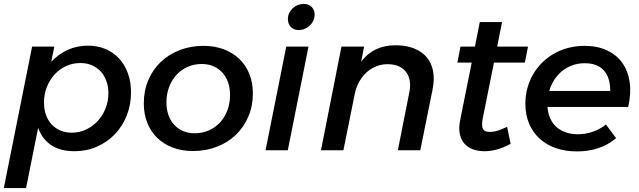

<svg xmlns="http://www.w3.org/2000/svg" viewBox="-24 -770 3274 984"><path d="M426.5 -536Q476 -536 516.8 -518.8Q557.5 -501.5 586.5 -470Q615.5 -438.5 631.5 -394.5Q647.5 -350.5 647.5 -297Q647.5 -233 625.5 -177.8Q603.5 -122.5 564.5 -82Q525.5 -41.5 472.5 -18.2Q419.5 5 357.5 5Q286.5 5 239.5 -25.5Q192.5 -56 171.5 -115L109.5 194H-4.5L140.5 -531H254.5L238.5 -453Q274.5 -492 322.2 -514Q370 -536 426.5 -536ZM387.5 -447Q348.5 -447 314.5 -431.2Q280.5 -415.5 255.5 -388Q230.5 -360.5 216 -323.8Q201.5 -287 201.5 -245Q201.5 -210 211.5 -181.5Q221.5 -153 240.2 -132.8Q259 -112.5 285.2 -101.2Q311.5 -90 343.5 -90Q382.5 -90 416.8 -106Q451 -122 476.5 -149.5Q502 -177 516.8 -213.8Q531.5 -250.5 531.5 -292Q531.5 -327 521 -355.5Q510.5 -384 491.8 -404.2Q473 -424.5 446.5 -435.8Q420 -447 387.5 -447Z M1019 -535Q1076.5 -535 1123.2 -517.2Q1170 -499.5 1203 -467.5Q1236 -435.5 1254 -390.8Q1272 -346 1272 -292Q1272 -227 1248.8 -172.5Q1225.5 -118 1184.5 -78.8Q1143.5 -39.5 1087.2 -17.8Q1031 4 965 4Q907.5 4 861 -13.8Q814.5 -31.5 781.5 -63.8Q748.5 -96 730.8 -140.8Q713 -185.5 713 -240Q713 -305 736 -359.2Q759 -413.5 800 -452.5Q841 -491.5 897 -513.2Q953 -535 1019 -535ZM1010 -442Q971.5 -442 938.2 -427.5Q905 -413 880.8 -386.8Q856.5 -360.5 842.8 -324.2Q829 -288 829 -245Q829 -210 839.2 -180.8Q849.5 -151.5 868.5 -130.8Q887.5 -110 914.2 -98.5Q941 -87 974 -87Q1012.5 -87 1045.8 -101.5Q1079 -116 1103.2 -142Q1127.5 -168 1141.2 -204.2Q1155 -240.5 1155 -284Q1155 -319 1144.8 -348Q1134.5 -377 1115.5 -398Q1096.5 -419 1069.8 -430.5Q1043 -442 1010 -442Z M1557 -531 1451 0H1337L1443 -531ZM1532.5 -750Q1558 -750 1573.2 -734.5Q1588.5 -719 1588.5 -695Q1588.5 -678.5 1581.8 -664Q1575 -649.5 1563.8 -639Q1552.5 -628.5 1537.5 -622.2Q1522.5 -616 1506.5 -616Q1481.5 -616 1466.5 -632Q1451.5 -648 1451.5 -672Q1451.5 -688.5 1458 -702.8Q1464.5 -717 1475.8 -727.5Q1487 -738 1501.8 -744Q1516.5 -750 1532.5 -750Z M2003 -538Q2057 -538 2097.5 -522Q2138 -506 2162.8 -476.8Q2187.5 -447.5 2195.5 -405.8Q2203.5 -364 2193 -312L2130 0H2015L2074 -298Q2080.5 -330.5 2075.8 -357Q2071 -383.5 2056.2 -402.2Q2041.5 -421 2017.8 -431Q1994 -441 1962 -441Q1931.5 -441 1904 -430Q1876.5 -419 1854.5 -399Q1832.5 -379 1816.8 -350.8Q1801 -322.5 1794 -288L1736 0H1621L1726 -531H1842L1827 -454Q1890 -538 2003 -538Z M2549 -657 2524 -531H2682L2666 -449H2507.5L2450 -163Q2446 -141.5 2446.8 -128Q2447.5 -114.5 2452.5 -107Q2457.5 -99.5 2466.2 -96.8Q2475 -94 2487 -94Q2508 -94 2529 -101Q2550 -108 2575 -120L2593 -33Q2557.5 -13.5 2523.8 -4.2Q2490 5 2459 5Q2427.5 5 2401 -4.2Q2374.5 -13.5 2357 -33Q2339.5 -52.5 2332.8 -82.2Q2326 -112 2334 -153L2393.5 -449H2320L2336 -531H2410L2435 -657Z M2933.5 6Q2873 6 2824 -11.2Q2775 -28.5 2740.5 -60.5Q2706 -92.5 2687.2 -137.5Q2668.5 -182.5 2668.5 -238Q2668.5 -280.5 2679 -318.8Q2689.5 -357 2708.8 -390Q2728 -423 2755.2 -449.8Q2782.5 -476.5 2816 -495.5Q2849.5 -514.5 2889 -524.8Q2928.5 -535 2971.5 -535Q3037 -535 3086.2 -512.2Q3135.5 -489.5 3165 -448.2Q3194.5 -407 3203 -349.5Q3211.5 -292 3195.5 -222H2782Q2784.5 -189.5 2796 -163.5Q2807.5 -137.5 2827.5 -119.5Q2847.5 -101.5 2875.2 -91.8Q2903 -82 2937.5 -82Q2977.5 -82 3014.5 -95Q3051.5 -108 3081.5 -132L3133.5 -62Q3093.5 -28 3043.2 -11Q2993 6 2933.5 6ZM2972.5 -446Q2939.5 -446 2910.5 -435.8Q2881.5 -425.5 2858 -406.8Q2834.5 -388 2817.2 -361.8Q2800 -335.5 2791 -304H3103.5Q3103.5 -373.5 3070 -409.8Q3036.5 -446 2972.5 -446Z"/></svg>

Font: Argentum Sans
Style: Italic
Weight: 400
Italic angle: -11.3099°
Designer: Julieta Ulanovsky, Owen Earl, Rasmus Andersson, Cristiano Sobral
Foundry: The Argentum Sans Project Authors
Version: Version 3.131; ttfautohint (v1.8.4.7-5d5b-dirty)